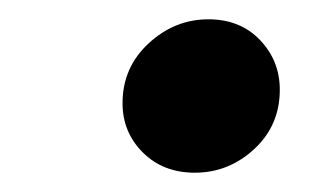

<svg xmlns="http://www.w3.org/2000/svg" viewBox="-20 -429 345 199"><path d="M182 -250Q149 -250 128 -271Q107 -292 107 -322Q107 -359 134 -384Q161 -409 196 -409Q229 -409 249.5 -387.5Q270 -366 270 -336Q270 -299 243.5 -274.5Q217 -250 182 -250Z"/></svg>

Font: DeepMind Serif Text
Style: Italic
Weight: 400
Italic angle: -12°
Designer: Frank Grießhammer / Modifications: Colophon Foundry
Foundry: Colophon Foundry
Version: Version 5.003; ttfautohint (v1.8.2)